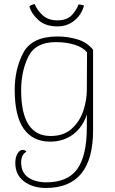

<svg xmlns="http://www.w3.org/2000/svg" viewBox="-20 -693 569 953"><path d="M56 116Q56 87 67 69Q78 51 92 51Q105 51 111 60Q85 75 85 113Q85 164 120.5 188Q156 212 210 212Q316 212 363.5 146Q411 80 411 -62V-125Q391 -62 343 -26Q295 10 229 10Q143 10 98 -53.5Q53 -117 53 -247Q53 -351 96 -431.5Q139 -512 266 -512Q315 -512 363 -498Q411 -484 442 -446V-46Q442 240 208 240Q143 240 99.5 207.5Q56 175 56 116ZM411 -247 412 -433Q392 -458 350.5 -471Q309 -484 257 -484Q156 -484 120.5 -411.5Q85 -339 85 -245Q85 -18 231 -18Q297 -18 337 -55Q377 -92 394 -144.5Q411 -197 411 -247ZM370 -671Q388 -669 397 -666Q386 -622 350.5 -592Q315 -562 265 -562Q205 -562 170 -594Q135 -626 126 -662Q137 -670 152 -673Q164 -643 191.5 -617.5Q219 -592 265 -592Q311 -592 335 -616.5Q359 -641 370 -671Z"/></svg>

Font: Arima Madurai Thin
Style: Regular
Weight: 250
Designer: Joana Correia and Natanael Gama
Foundry: NDISCOVER
Version: Version 1.020; ttfautohint (v1.5) -l 7 -r 28 -G 50 -x 13 -D 